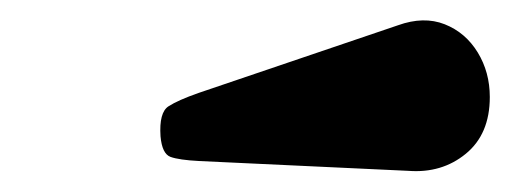

<svg xmlns="http://www.w3.org/2000/svg" viewBox="-20 -849 494 186"><path d="M375.5 -683.5 173 -693Q153.5 -694 145.2 -697Q137 -700 135.5 -717Q134 -740 143.2 -746Q152.5 -752 172.5 -759L365.5 -824.5Q390.5 -833.5 410.8 -825.5Q431 -817.5 442.8 -798.2Q454.5 -779 454.5 -755Q454.5 -719 431.2 -700Q408 -681 375.5 -683.5Z"/></svg>

Font: Besley* Narrow Heavy
Style: Italic
Weight: 800
Width: 4
Italic angle: -13°
Designer: Owen Earl
Foundry: indestructible type*
Version: Version 3.000; ttfautohint (v1.8.3)